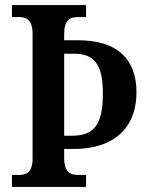

<svg xmlns="http://www.w3.org/2000/svg" viewBox="-20 -734 584 754"><path d="M27 0H318V-47H286C256 -47 232 -59 232 -113V-149H267C449 -149 516 -252 516 -371C516 -501 442 -576 285 -576H232V-601C232 -656 255 -667 286 -667H318V-714H27V-667H55C84 -667 108 -656 108 -601V-112C108 -58 84 -47 55 -47H27ZM232 -201V-523H271C354 -523 384 -476 384 -367C384 -243 349 -201 262 -201Z"/></svg>

Font: Noto Serif Condensed Semi
Style: Regular
Weight: 600
Width: 3
Designer: Monotype Design Team
Foundry: Monotype Imaging Inc.
Version: Version 1.002